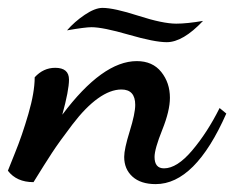

<svg xmlns="http://www.w3.org/2000/svg" viewBox="-58 -447 594 487"><path d="M-38 -14Q-38 -15 -20 -59Q-2 -103 14 -158Q30 -213 30 -251Q52 -275 82 -275Q117 -275 117 -245Q117 -218 100 -156Q202 -292 289 -292Q329 -292 351 -264.5Q373 -237 373 -199Q373 -166 353.5 -117.5Q334 -69 334 -49Q334 -20 358 -20Q391 -20 429.5 -65.5Q468 -111 499 -173L516 -159Q437 20 337 20Q299 20 278 1Q257 -18 257 -49Q257 -69 271 -114Q285 -159 285 -181Q285 -220 250 -220Q222 -220 190.5 -197.5Q159 -175 125.5 -131Q92 -87 74 -59.5Q56 -32 27 15Q-16 15 -38 -14ZM112 -370Q131 -392 157 -409.5Q183 -427 202 -427Q231 -427 293 -407Q355 -387 389 -387Q416 -387 457 -394Q406 -340 365 -340Q334 -340 268.5 -359Q203 -378 174 -378Q158 -378 112 -370Z"/></svg>

Font: Dancing Script
Style: Bold
Weight: 700
Designer: Pablo Impallari
Foundry: Pablo Impallari. www.impallari.com Igino Marini. www.ikern.com
Version: Version 1.002